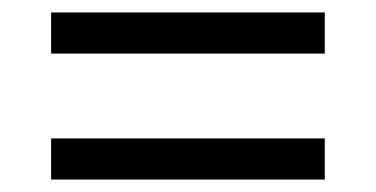

<svg xmlns="http://www.w3.org/2000/svg" viewBox="-20 -511 603 308"><path d="M62 -425H501V-491H62ZM62 -223H501V-289H62Z"/></svg>

Font: Noto Serif Lao SemiBold
Style: Regular
Weight: 600
Designer: Monotype Design Team
Foundry: Monotype Imaging Inc.
Version: Version 2.003